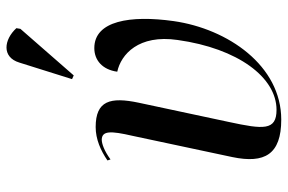

<svg xmlns="http://www.w3.org/2000/svg" viewBox="-162 -682 854 569"><g transform="rotate(-90 264.5 -397.0)"><path d="M326 -605 464 -763 466 -775C432 -812 380 -819 364 -766L315 -610ZM195 10C355 10 464 -148 487 -309C505 -437 488 -544 407 -544C371 -544 343 -520 337 -476C388 -465 448 -413 431 -297C406 -118 320 -4 224 -4C162 -4 166 -43 188 -145L245 -412C263 -497 251 -540 173 -540C137 -540 103 -525 74 -505L77 -496C103 -515 124 -522 136 -522C162 -521 162 -496 147 -431L84 -135C64 -39 92 10 195 10Z"/></g></svg>

Font: Noto Serif Display Condensed Medium
Style: Italic
Weight: 500
Width: 3
Italic angle: -12°
Designer: Monotype Design Team
Foundry: Monotype Imaging Inc.
Version: Version 2.009